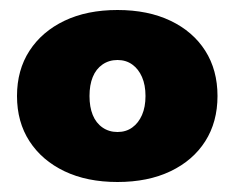

<svg xmlns="http://www.w3.org/2000/svg" viewBox="-20 -613 469 384"><path d="M215 -249Q154 -249 109 -270.5Q64 -292 39 -330.5Q14 -369 14 -421Q14 -473 39 -511.5Q64 -550 109 -571.5Q154 -593 215 -593Q276 -593 321 -571.5Q366 -550 390.5 -511.5Q415 -473 415 -421Q415 -369 390.5 -330.5Q366 -292 321 -270.5Q276 -249 215 -249ZM215 -349Q232 -349 244.5 -358Q257 -367 264 -383Q271 -399 271 -421Q271 -443 264 -459Q257 -475 244.5 -484Q232 -493 215 -493Q198 -493 185 -484Q172 -475 165.5 -459Q159 -443 159 -421Q159 -399 165.5 -383Q172 -367 185 -358Q198 -349 215 -349Z"/></svg>

Font: Rokkitt SemiBold Black
Style: Regular
Weight: 900
Version: Version 3.103